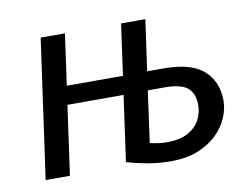

<svg xmlns="http://www.w3.org/2000/svg" viewBox="-64 -616 936 717"><g transform="rotate(-10 404.0 -257.5)"><path d="M500.4 -334.2H562Q668 -334.2 715.1 -291.2Q762.2 -248.2 762.2 -177.1Q762.2 -147.1 748.7 -114.1Q735.2 -81 706.7 -52.5Q678.2 -24 634.1 -5.9Q590.1 12.1 529.9 12.1Q484.8 12.1 442.7 4.6Q400.6 -3 363.4 -14L398.3 -262.6H185.4L148.5 0H56.5L130.5 -527.1H222.5L195.5 -333.2H408.4L435.4 -527.1H527.4ZM527 -60.4Q577.8 -60.4 608.6 -77.9Q639.4 -95.3 652.8 -122.3Q666.3 -149.2 666.3 -177Q666.3 -220.8 641.4 -242.2Q616.5 -263.7 554.9 -263.7H490.3L463.4 -68.4Q482.3 -64.4 497.2 -62.4Q512.1 -60.4 527 -60.4Z"/></g></svg>

Font: Fira Sans Variable
Style: Italic
Weight: 397
Italic angle: -8°
Designer: Carrois Corporate & Edenspiekermann AG
Foundry: Carrois Corporate GbR & Edenspiekermann AG
Version: Version 4.202